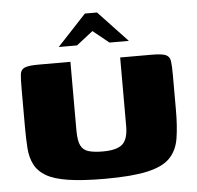

<svg xmlns="http://www.w3.org/2000/svg" viewBox="-48 -690 762 742"><g transform="rotate(-5 332.5 -319.5)"><path d="M626 -239Q626 -175 618.5 -129Q611 -83 583 -54Q555 -25 495 -11.5Q435 2 330 2Q244 2 188.5 -6.5Q133 -15 102.5 -33Q72 -51 58 -78.5Q44 -106 41.5 -143Q39 -180 39 -227V-374Q39 -410 41 -428.5Q43 -447 58.5 -453.5Q74 -460 111 -460H236V-195Q236 -154 245.5 -135Q255 -116 276.5 -110Q298 -104 331 -104Q385 -104 407 -123.5Q429 -143 429 -194V-460H552Q590 -460 605.5 -453.5Q621 -447 623.5 -428.5Q626 -410 626 -374ZM196 -521 308 -641H355L468 -521H393L331 -571L267 -521Z"/></g></svg>

Font: Genos Thin ExtraBold
Style: Regular
Weight: 800
Version: Version 1.010